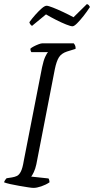

<svg xmlns="http://www.w3.org/2000/svg" viewBox="-26 -915 458 935"><path d="M137 0Q129 0 110 -3Q91 -6 67.5 -10Q44 -14 24 -18.5Q4 -23 -6 -27Q-5 -33 -0.5 -39Q4 -45 6 -47L32 -51Q45 -53 56 -58Q67 -63 75.5 -79.5Q84 -96 90 -133L179 -588Q186 -621 194.5 -639Q203 -657 208 -661H127Q125 -663 123.5 -667.5Q122 -672 122 -678Q127 -683 138.5 -689Q150 -695 162 -699.5Q174 -704 180 -704H333Q336 -701 339.5 -694Q343 -687 342 -677L300 -664Q273 -655 261 -636Q249 -617 241 -578L151 -115Q146 -92 138.5 -76.5Q131 -61 126 -55L210 -46Q212 -44 213.5 -38.5Q215 -33 215 -27Q197 -15 175 -7.5Q153 0 137 0ZM327 -787Q318 -787 295.5 -796Q273 -805 246.5 -818.5Q220 -832 198 -845L130 -789Q120 -795 117 -807Q130 -825 146.5 -843.5Q163 -862 177.5 -874.5Q192 -887 201 -887Q209 -887 232 -878Q255 -869 282.5 -856Q310 -843 332 -831L397 -895Q403 -894 406.5 -889.5Q410 -885 412 -881Q398 -859 381 -837.5Q364 -816 349.5 -801.5Q335 -787 327 -787Z"/></svg>

Font: Texturina 72pt 72pt ExtraLight
Style: Italic
Weight: 200
Italic angle: -11°
Designer: Guillermo Torres Carreño
Foundry: Omnibus-Type
Version: Version 1.002; ttfautohint (v1.8.3)